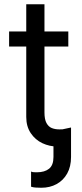

<svg xmlns="http://www.w3.org/2000/svg" viewBox="-20 -677 385 896"><path d="M311.5 -82 229.5 -64.5V55.7C229.5 81.1 222.7 99.3 209 110.4C195.3 121.4 176.4 127 152.3 127C142.6 127 135.7 126.6 131.8 126C131.2 125.3 130.2 124.8 128.9 124.5C127.6 124.2 126.3 124 125 124V194.3C130.9 196.3 137.5 197.6 145 198.2C152.5 198.9 161.8 199.2 172.9 199.2C199.5 199.2 223.3 193.5 244.1 182.1C265 170.7 281.4 154.3 293.5 132.8C305.5 111.3 311.5 85.6 311.5 55.7ZM298.8 -460V-530.3H22.5V-460ZM187.5 -657.2H102.5V-130.9C102.5 -101.6 109.5 -76.5 123.5 -55.7C137.5 -34.8 155.6 -19.2 177.7 -8.8C199.9 1.6 223.3 6.8 248 6.8C270.2 6.8 289.7 5.5 306.6 2.9V-75.2C289.7 -73.9 273.1 -73.2 256.8 -73.2C243.2 -73.2 231.3 -75.4 221.2 -79.6C211.1 -83.8 203 -91.6 196.8 -103C190.6 -114.4 187.5 -130.9 187.5 -152.3Z"/></svg>

Font: Pretendard Variable
Style: Regular
Weight: 400
Designer: Base glyphs from Inter by Rasmus Andersson; Hangeul glyphs from Noto Sans CJK(Source Han Sans) by Jang Soo-young and Kan
Foundry: Kil Hyung-jin
Version: Version 1.309;Glyphs 3.2 (3225)